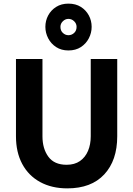

<svg xmlns="http://www.w3.org/2000/svg" viewBox="-20 -1026 734 1058"><path d="M351 12Q265 12 201 -23Q137 -58 102.5 -122.5Q68 -187 68 -275V-701H214V-275Q214 -207 246.5 -162.5Q279 -118 347 -118Q391 -118 420.5 -138.5Q450 -159 465 -194.5Q480 -230 480 -275V-701H626V-275Q626 -142 554.5 -65Q483 12 351 12ZM357 -748Q318 -748 289.5 -766.5Q261 -785 245.5 -815Q230 -845 230 -878Q230 -912 245.5 -941Q261 -970 289.5 -988Q318 -1006 357 -1006Q397 -1006 425.5 -988Q454 -970 469.5 -941Q485 -912 485 -878Q485 -845 469.5 -815Q454 -785 425.5 -766.5Q397 -748 357 -748ZM357 -832Q375 -832 388.5 -844.5Q402 -857 402 -878Q402 -896 388.5 -909Q375 -922 357 -922Q340 -922 326.5 -909Q313 -896 313 -878Q313 -857 326.5 -844.5Q340 -832 357 -832Z"/></svg>

Font: Inclusive Sans
Style: Bold
Weight: 700
Designer: Olivia King
Foundry: Olivia King
Version: Version 2.004